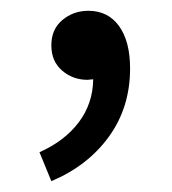

<svg xmlns="http://www.w3.org/2000/svg" viewBox="-20 -146 318 356"><path d="M75.2 189.9 53.2 136.2Q99.6 115.7 126 80.8Q152.3 45.9 152.8 1L142.1 2Q115.2 2 95.2 -15.1Q75.2 -32.2 75.2 -62Q75.2 -91.8 95.7 -108.9Q116.2 -126 144 -126Q180.2 -126 200.7 -97.7Q221.2 -69.3 221.2 -19Q221.2 53.2 181.9 107.4Q142.6 161.6 75.2 189.9Z"/></svg>

Font: Source Han Sans CN
Style: Regular
Weight: 400
Designer: Ryoko NISHIZUKA  (kana, bopomofo & ideographs); Paul D. Hunt (Latin, Greek & Cyrillic); Sandoll Communications , Soo-you
Foundry: Adobe
Version: Version 2.004;hotconv 1.0.118;makeotfexe 2.5.65603